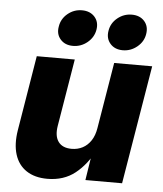

<svg xmlns="http://www.w3.org/2000/svg" viewBox="-54 -797 724 853"><g transform="rotate(5 308.5 -370.5)"><path d="M188.5 9.3Q132.3 9.3 95.2 -15.4Q58.1 -40 43.7 -85.9Q29.3 -131.8 39.6 -194.8L94.7 -529.3H264.2L214.4 -228.5Q207 -183.1 225.3 -158Q243.7 -132.8 284.7 -132.8Q311.5 -132.8 333.5 -144.3Q355.5 -155.8 370.6 -178.5Q385.7 -201.2 391.1 -234.9L439.9 -529.3H609.4L521.5 0H357.9L379.4 -138.2H396.5Q363.3 -71.3 312.5 -31Q261.7 9.3 188.5 9.3ZM472.7 -588.9Q437 -588.9 416.7 -612.1Q396.5 -635.3 402.3 -669.4Q407.7 -704.1 435.8 -727.1Q463.9 -750 499.5 -750Q535.6 -750 555.9 -727.1Q576.2 -704.1 570.3 -669.4Q564.9 -635.3 536.6 -612.1Q508.3 -588.9 472.7 -588.9ZM250.5 -588.9Q214.8 -588.9 194.6 -612.1Q174.3 -635.3 180.7 -669.4Q186 -704.1 213.9 -727.1Q241.7 -750 277.3 -750Q313.5 -750 334 -727.1Q354.5 -704.1 348.6 -669.4Q342.8 -635.3 314.7 -612.1Q286.6 -588.9 250.5 -588.9Z"/></g></svg>

Font: Inter 24pt ExtraBold
Style: Italic
Weight: 800
Italic angle: -9.3988°
Designer: Rasmus Andersson
Foundry: rsms
Version: Version 4.001;git-66647c0bb